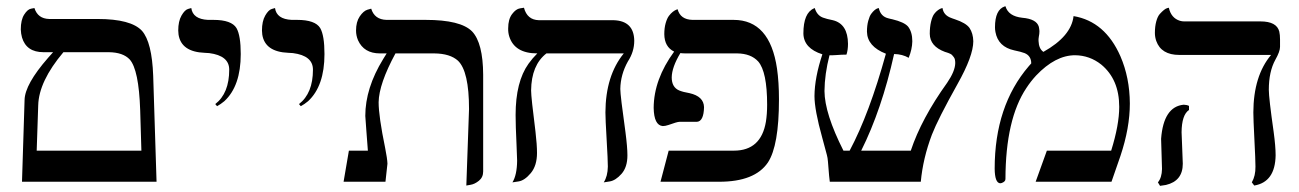

<svg xmlns="http://www.w3.org/2000/svg" viewBox="-20 -585 4182 618"><path d="M184.1 -417Q105 -323.2 103 -246.1L98.1 -100.1H435.1L431.2 -231Q426.8 -360.8 397.5 -393.6Q376 -416.5 330.1 -417ZM50.8 0 59.1 -263.2Q60.1 -313.5 134.8 -398.9Q143.6 -408.7 150.9 -417H120.1Q64.9 -417 50.8 -464.4Q47.4 -476.6 46.9 -490.2Q46.9 -521 57.9 -538.1Q68.8 -555.2 80.1 -557.1L90.8 -559.1Q101.6 -524.9 138.2 -523.9H293.9Q401.9 -523.9 437 -485.8Q469.2 -449.2 473.1 -340.8L483.9 0Z M678.7 -243.2 672.9 -250Q717.8 -284.7 717.8 -360.8Q717.8 -405.8 653.3 -414.1Q646 -415 638.7 -415Q563.5 -418 554.7 -473.6Q553.7 -480.5 553.7 -486.8Q553.7 -516.6 564.2 -534.9Q574.7 -553.2 585.4 -556.2L595.7 -559.1Q600.6 -523.4 649.4 -521Q656.2 -521 667 -521Q725.1 -521 741.2 -494.6Q754.9 -470.7 754.9 -411.1Q754.9 -308.1 702.1 -259.3Q690.4 -249.5 678.7 -243.2Z M948.2 -243.2 942.4 -250Q987.3 -284.7 987.3 -360.8Q987.3 -405.8 922.9 -414.1Q915.5 -415 908.2 -415Q833 -418 824.2 -473.6Q823.2 -480.5 823.2 -486.8Q823.2 -516.6 833.7 -534.9Q844.2 -553.2 855 -556.2L865.2 -559.1Q870.1 -523.4 918.9 -521Q925.8 -521 936.5 -521Q994.6 -521 1010.7 -494.6Q1024.4 -470.7 1024.4 -411.1Q1024.4 -308.1 971.7 -259.3Q960 -249.5 948.2 -243.2Z M1481 12.2 1489.7 -233.9Q1489.7 -355.5 1454.1 -389.6Q1428.7 -412.6 1377.9 -413.1H1252.9Q1199.7 -314.9 1198.7 -255.9Q1198.7 -210.9 1219.7 -108.9Q1226.6 -74.2 1227.1 -58.1L1220.7 0H1085.9L1103 -100.1H1164.1Q1163.1 -117.2 1159.2 -164.6Q1155.8 -206.5 1155.8 -211.9Q1155.8 -301.3 1213.4 -395Q1218.8 -403.3 1224.6 -413.1H1203.1Q1151.4 -413.1 1132.3 -455.6Q1126 -470.7 1126 -486.8Q1126 -514.6 1137.9 -532.2Q1149.9 -549.8 1162.6 -553.7L1174.8 -557.1Q1185.5 -522 1224.1 -521H1350.1Q1462.9 -521 1499.5 -483.9Q1534.7 -446.8 1535.2 -344.2V-33.2Q1535.2 -14.2 1521.5 -3.2Q1507.8 7.8 1494.6 9.8Z M1976.6 -298.8Q1976.6 -277.8 1993.2 -159.7Q1999.5 -111.3 1999.5 -85Q1999.5 -46.9 1980.5 -25.4Q1961.4 -3.9 1942.4 -1L1923.3 2Q1936 -17.6 1936.5 -48.8Q1936.5 -69.8 1932.6 -136Q1928.7 -202.1 1928.7 -223.1Q1929.2 -341.3 1987.8 -413.1H1738.8Q1690.4 -375.5 1689.5 -293.9Q1689.5 -272 1703.6 -161.1Q1708.5 -119.1 1708.5 -92.8Q1708.5 -51.8 1688.5 -27.8Q1668.5 -3.9 1648.9 -1L1629.4 2Q1644 -21.5 1644.5 -67.9Q1644.5 -80.6 1642.6 -118.7Q1639.6 -181.6 1639.6 -214.8Q1639.6 -321.8 1681.2 -379.9Q1693.8 -397.5 1709.5 -413.1Q1636.2 -413.1 1619.1 -467.8Q1615.2 -480.5 1615.7 -494.1Q1615.7 -522.9 1628.2 -539.6Q1640.6 -556.2 1653.8 -558.1L1666.5 -560.1Q1676.8 -521 1714.4 -520H1954.6Q2020.5 -518.1 2021.5 -454.1Q2021.5 -418.5 2001 -387.2Q1977.5 -345.2 1976.6 -298.8Z M2449.2 -248Q2449.2 -354 2420.4 -387.2Q2397 -412.6 2353 -413.1H2187Q2177.7 -413.1 2169.9 -414.1Q2142.6 -368.7 2142.1 -335.9Q2142.1 -304.2 2166 -293.9Q2178.7 -288.6 2199.2 -285.2Q2245.1 -274.9 2246.1 -240.2Q2245.1 -194.3 2223.1 -192.9H2167Q2159.7 -192.9 2131.3 -182.6Q2121.1 -179.2 2113.3 -179.2Q2085 -181.6 2084 -237.8Q2084.5 -329.6 2149.9 -418.9Q2118.7 -434.1 2118.2 -475.1Q2118.2 -495.1 2122.6 -510.5Q2127 -525.9 2133.1 -533.9Q2139.2 -542 2145.5 -546.9Q2151.9 -551.8 2156.7 -553.7L2161.1 -555.2Q2169.9 -522 2209 -521H2341.3Q2458 -521 2481 -364.3Q2487.3 -320.8 2487.3 -265.1Q2487.3 -116.2 2451.7 -62Q2409.7 0 2294.9 0H2106L2132.3 -100.1H2342.3Q2429.7 -100.1 2445.3 -193.4Q2449.2 -217.8 2449.2 -248Z M3112.8 -452.1Q3112.8 -404.8 3062 -314.5Q2999 -201.7 2979.5 -151.4Q2950.7 -75.2 2943.8 0H2650.9Q2649.4 -6.8 2645 -64.5Q2644 -77.6 2641.6 -85.9Q2636.2 -106.4 2626.5 -142.1Q2601.6 -231.4 2601.6 -275.9Q2602.1 -335.4 2627 -410.2Q2566.9 -429.2 2565.9 -477.1Q2565.9 -543.5 2600.1 -558.1Q2600.1 -558.1 2602.5 -559.1Q2609.4 -535.6 2628.9 -528.3Q2640.6 -523.9 2660.6 -520Q2709 -508.3 2709.5 -443.8Q2709.5 -424.3 2704.6 -409.2Q2689.5 -409.2 2670.9 -407.7Q2657.2 -406.7 2649.9 -407.2Q2634.3 -346.2 2633.8 -292Q2634.3 -219.7 2694.8 -100.1H2714.8Q2778.3 -219.2 2831.5 -412.1Q2771.5 -435.5 2770.5 -482.9Q2770.5 -502.9 2774.7 -518.1Q2778.8 -533.2 2784.2 -540.5Q2789.6 -547.9 2795.2 -552.5Q2800.8 -557.1 2804.7 -558.1L2808.6 -559.1Q2814.5 -531.7 2839.8 -525.9Q2841.8 -525.4 2845.7 -524.4Q2850.6 -523.4 2852.5 -522.9Q2890.6 -513.7 2902.8 -499.5Q2916.5 -481.9 2916.5 -452.1Q2916 -426.3 2904.8 -398.9Q2884.8 -410.6 2857.9 -411.1Q2817.9 -231.9 2752 -100.1H2911.6Q2945.8 -203.1 3028.8 -318.8Q3054.2 -356 3054.7 -381.8Q3054.7 -387.7 3053.7 -392.8Q3052.7 -397.9 3049.8 -401.4Q3046.9 -404.8 3044.7 -407.5Q3042.5 -410.2 3038.1 -412.1Q3033.7 -414.1 3032.2 -414.6Q3030.8 -415 3026.4 -416.5L3021.5 -418Q2973.1 -436 2972.7 -476.1Q2972.7 -498 2976.8 -515.1Q2981 -532.2 2986.8 -540Q2992.7 -547.9 2999.3 -552.5Q3005.9 -557.1 3009.8 -558.1L3013.7 -559.1Q3017.1 -535.6 3042.5 -526.9Q3043.9 -526.4 3046.4 -525.4Q3051.8 -523.4 3053.7 -522.9Q3088.9 -511.2 3100.6 -495.1Q3112.3 -477.5 3112.8 -452.1Z M3435.5 -533.2Q3537.1 -516.1 3586.4 -403.8Q3616.2 -335 3616.7 -252Q3616.7 -173.3 3586.4 -83L3557.6 0H3313.5L3349.6 -100.1H3556.6Q3582.5 -183.1 3582.5 -241.2Q3582.5 -329.6 3524.4 -377.4Q3487.3 -406.7 3440.4 -407.2Q3377 -407.2 3314.9 -341.8Q3297.4 -322.8 3283.7 -301.8Q3216.8 -201.7 3216.3 -8.8Q3216.3 -0.5 3204.6 3.9Q3201.7 4.9 3198.7 4.9Q3182.1 2.9 3181.6 -42Q3181.6 -244.1 3291.5 -372.1Q3295.9 -377 3299.3 -380.9Q3299.3 -405.3 3277.8 -414.1Q3266.1 -418.5 3244.6 -422.9Q3192.9 -434.1 3184.1 -481.9Q3182.6 -489.7 3182.6 -497.1Q3182.6 -554.2 3214.4 -564.5Q3216.8 -564.9 3216.3 -564.9Q3225.6 -532.7 3270.5 -527.8Q3316.4 -523.9 3323.7 -499Q3325.2 -492.2 3325.7 -484.9Q3325.7 -475.6 3323.7 -466.8Q3322.3 -458.5 3322.8 -453.1Q3323.7 -428.2 3338.4 -418Q3428.2 -468.3 3435.5 -533.2Z M3783.2 -159.2Q3783.2 -149.9 3785.2 -108.4Q3787.1 -67.9 3787.1 -58.1Q3787.1 -2.4 3732.9 10.3Q3723.6 12.2 3713.9 13.2L3707 2Q3719.7 -13.2 3720.2 -41Q3720.2 -49.8 3718.8 -88.4Q3717.3 -128.4 3717.3 -138.2Q3725.1 -241.7 3790 -248Q3800.8 -247.6 3807.1 -244.1V-231Q3783.7 -215.3 3783.2 -159.2ZM4064 -295.9Q4064 -270 4079.6 -160.2Q4085.9 -113.8 4085.9 -85Q4084.5 1 4017.1 12.2L4009.3 2Q4021.5 -19 4021 -48.8Q4021 -69.8 4017.6 -136Q4014.2 -202.1 4014.2 -223.1Q4014.6 -340.8 4071.3 -408.2H3775.9Q3717.8 -408.2 3701.7 -453.1Q3697.3 -465.8 3697.3 -479Q3697.3 -500 3701.7 -516.1Q3706.1 -532.2 3713.1 -540Q3720.2 -547.9 3726.6 -553Q3732.9 -558.1 3737.8 -559.1L3742.2 -560.1Q3749.5 -526.9 3777.8 -518.1Q3784.7 -516.1 3791 -516.1H4037.1Q4089.4 -516.1 4097.7 -483.4Q4100.1 -472.7 4100.1 -458V-434.1Q4100.1 -419.4 4085 -392.6Q4064 -354.5 4064 -295.9Z"/></svg>

Font: Linux Biolinum O
Style: Regular
Weight: 400
Designer: Philipp H. Poll
Foundry: Philipp H. Poll
Version: Version 1.0.4